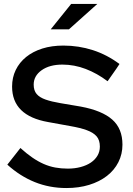

<svg xmlns="http://www.w3.org/2000/svg" viewBox="-20 -939 671 969"><path d="M17 -108 83 -192Q114 -164 143 -144Q172 -124 200.5 -111.5Q229 -99 259 -93.5Q289 -88 322 -88Q357 -88 387 -96Q417 -104 438.5 -118.5Q460 -133 472 -153.5Q484 -174 484 -199Q484 -232 467.5 -251Q451 -270 418 -282Q385 -294 336 -302.5Q287 -311 223 -323Q41 -355 41 -502Q41 -548 59.5 -586Q78 -624 112 -651.5Q146 -679 193.5 -694Q241 -709 300 -709Q377 -709 448.5 -686Q520 -663 583 -616Q569 -594 553.5 -572.5Q538 -551 523 -529Q470 -569 412.5 -591Q355 -613 295 -613Q230 -613 190 -584.5Q150 -556 150 -512Q150 -482 165 -464.5Q180 -447 210 -436.5Q240 -426 284.5 -418.5Q329 -411 388 -401Q495 -381 546.5 -335.5Q598 -290 598 -209Q598 -161 577.5 -120.5Q557 -80 519.5 -51Q482 -22 430 -6Q378 10 315 10Q230 10 155.5 -20Q81 -50 17 -108ZM339 -919H471Q435 -887 399.5 -855Q364 -823 328 -791H236Q262 -823 287.5 -855Q313 -887 339 -919Z"/></svg>

Font: Rosa Sans Medium
Style: Regular
Weight: 500
Designer: Pentagram / MCKL
Foundry: Pentagram / MCKL
Version: Version 1.005;September 16, 2019;FontCreator 11.5.0.2425 64-